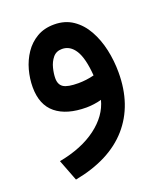

<svg xmlns="http://www.w3.org/2000/svg" viewBox="-121 -447 671 791"><g transform="rotate(-20 215.0 -51.5)"><path d="M284.7 -9.3Q270 -4.9 251.2 -2.4Q232.4 0 218.8 0Q132.3 0 85.2 -38.3Q38.1 -76.7 38.1 -154.3Q38.1 -191.4 48.3 -229Q58.6 -266.6 79.6 -297.9Q100.6 -329.1 132.8 -348.1Q165 -367.2 209 -367.2Q256.3 -367.2 291 -343.5Q325.7 -319.8 347.9 -280Q370.1 -240.2 380.9 -191.2Q391.6 -142.1 391.6 -90.8Q391.6 52.2 311.5 143.6Q231.4 234.9 75.7 264.2L39.6 170.4Q140.6 151.4 204.3 103.5Q268.1 55.7 284.7 -9.3ZM290.5 -114.3Q284.7 -191.4 262.7 -226.3Q240.7 -261.2 205.1 -261.2Q179.7 -261.2 165 -243.4Q150.4 -225.6 144.3 -201.2Q138.2 -176.8 138.2 -156.7Q138.2 -128.9 156.5 -117.2Q174.8 -105.5 221.2 -105.5Q237.8 -105.5 255.6 -107.7Q273.4 -109.9 290.5 -114.3Z"/></g></svg>

Font: Vazir Medium FD-WOL
Style: Medium-FD-WOL
Weight: 500
Designer: Saber Rastikerdar
Foundry: Saber Rastikerdar
Version: Version 30.0.0